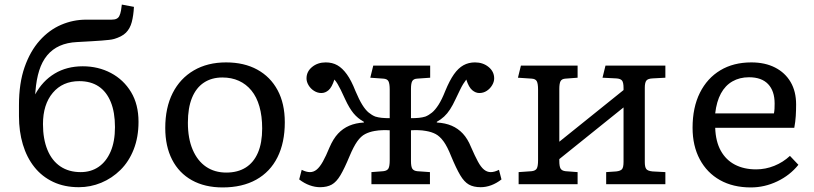

<svg xmlns="http://www.w3.org/2000/svg" viewBox="-20 -806 3563 840"><path d="M325 13Q262 13 213 -10Q164 -33 130.5 -75Q97 -117 80 -174Q63 -231 63 -298V-346Q63 -442 87.5 -512Q112 -582 153.5 -628.5Q195 -675 247.5 -697.5Q300 -720 357 -720Q364 -720 374 -720Q384 -720 405.5 -720Q427 -720 468 -720Q482 -720 490 -724Q498 -728 502 -736Q507 -746 509.5 -760.5Q512 -775 513 -786L566 -776Q564 -738 556.5 -709.5Q549 -681 531 -663Q513 -645 477 -635Q470 -633 457 -631.5Q444 -630 425 -628.5Q406 -627 379.5 -625.5Q353 -624 317 -622Q274 -620 241.5 -605.5Q209 -591 186.5 -564Q164 -537 151.5 -497.5Q139 -458 135 -406L134 -393Q166 -452 219 -484Q272 -516 342 -516Q410 -516 465.5 -486.5Q521 -457 553.5 -403Q586 -349 586 -273Q586 -206 565 -152.5Q544 -99 507 -62.5Q470 -26 423 -6.5Q376 13 325 13ZM333 -53Q378 -53 411.5 -76Q445 -99 464 -143Q483 -187 483 -250Q483 -315 464.5 -360Q446 -405 411.5 -428Q377 -451 327 -451Q254 -451 211 -400Q168 -349 168 -263Q168 -198 187.5 -150.5Q207 -103 244 -78Q281 -53 333 -53Z M954 14Q876 14 819.5 -17.5Q763 -49 733 -107.5Q703 -166 703 -246Q703 -335 735.5 -399Q768 -463 828 -498Q888 -533 969 -533Q1048 -533 1105.5 -501.5Q1163 -470 1194.5 -411.5Q1226 -353 1226 -271Q1226 -182 1194 -118Q1162 -54 1101 -20Q1040 14 954 14ZM970 -51Q1020 -51 1055 -73Q1090 -95 1108.5 -138Q1127 -181 1127 -244Q1127 -298 1115 -340Q1103 -382 1080 -410Q1057 -438 1025 -452.5Q993 -467 953 -467Q906 -467 872 -444.5Q838 -422 820 -378Q802 -334 802 -269Q802 -200 823 -151Q844 -102 881.5 -76.5Q919 -51 970 -51Z M1380 13Q1358 13 1334.5 4.5Q1311 -4 1289 -21L1300 -63Q1310 -58 1319 -55.5Q1328 -53 1336 -53Q1352 -53 1365.5 -64Q1379 -75 1392.5 -99Q1406 -123 1422 -162Q1438 -199 1459 -221.5Q1480 -244 1508 -256Q1536 -268 1572 -270V-273Q1545 -288 1526.5 -310.5Q1508 -333 1490 -372Q1479 -397 1471 -412.5Q1463 -428 1457 -438.5Q1451 -449 1443 -458Q1432 -424 1417.5 -411.5Q1403 -399 1386 -399Q1369 -399 1354 -408.5Q1339 -418 1330 -433Q1321 -448 1321 -463Q1321 -493 1345.5 -513Q1370 -533 1405 -533Q1434 -533 1456 -520.5Q1478 -508 1497.5 -481Q1517 -454 1535 -408Q1551 -370 1565 -347.5Q1579 -325 1593 -313.5Q1607 -302 1622 -296Q1635 -292 1650 -290.5Q1665 -289 1685 -289V-414Q1685 -440 1679.5 -450.5Q1674 -461 1657 -462L1600 -466L1613 -519H1862V-466L1805 -462Q1789 -461 1783.5 -451Q1778 -441 1778 -417V-289Q1798 -289 1813 -290.5Q1828 -292 1841 -296Q1856 -302 1870 -313.5Q1884 -325 1898.5 -347.5Q1913 -370 1928 -408Q1947 -454 1966 -481Q1985 -508 2007.5 -520.5Q2030 -533 2058 -533Q2093 -533 2117.5 -513Q2142 -493 2142 -463Q2142 -448 2133 -433Q2124 -418 2109.5 -408.5Q2095 -399 2077 -399Q2061 -399 2046 -411.5Q2031 -424 2020 -458Q2013 -449 2006.5 -438.5Q2000 -428 1992.5 -412.5Q1985 -397 1973 -372Q1961 -346 1949 -327.5Q1937 -309 1923 -296Q1909 -283 1891 -273V-270Q1928 -268 1956 -256Q1984 -244 2005 -221.5Q2026 -199 2041 -162Q2058 -123 2071 -99Q2084 -75 2097.5 -64Q2111 -53 2127 -53Q2135 -53 2144 -55.5Q2153 -58 2163 -63L2174 -21Q2152 -4 2129 4.5Q2106 13 2083 13Q2052 13 2031.5 1.5Q2011 -10 1993.5 -39.5Q1976 -69 1954 -122Q1937 -165 1920.5 -187.5Q1904 -210 1886 -219.5Q1868 -229 1844 -233Q1828 -236 1810.5 -236.5Q1793 -237 1778 -236V-102Q1778 -78 1783.5 -68.5Q1789 -59 1805 -57L1861 -53V0H1605V-53L1657 -57Q1674 -59 1679.5 -69Q1685 -79 1685 -105V-236Q1670 -237 1653 -236.5Q1636 -236 1619 -233Q1596 -229 1577.5 -219.5Q1559 -210 1543 -187.5Q1527 -165 1509 -122Q1487 -69 1469.5 -39.5Q1452 -10 1431.5 1.5Q1411 13 1380 13Z M2249 0V-53L2306 -57Q2323 -59 2328.5 -69Q2334 -79 2334 -105V-414Q2334 -440 2328.5 -450.5Q2323 -461 2306 -462L2246 -466L2259 -519H2507V-466L2454 -462Q2438 -461 2432.5 -451Q2427 -441 2427 -417V-186L2708 -412V-421Q2708 -446 2701 -454Q2694 -462 2676 -463L2616 -466L2629 -519H2891V-466L2835 -463Q2814 -462 2807.5 -453Q2801 -444 2801 -422V-97Q2801 -75 2807.5 -66.5Q2814 -58 2835 -56L2891 -53V0H2632V-53L2676 -56Q2694 -58 2701 -65.5Q2708 -73 2708 -98V-336L2427 -110V-102Q2427 -78 2432.5 -68.5Q2438 -59 2454 -57L2507 -53V0Z M3265 14Q3187 14 3130 -18Q3073 -50 3041.5 -109Q3010 -168 3010 -247Q3010 -336 3042 -400Q3074 -464 3131.5 -498.5Q3189 -533 3267 -533Q3327 -533 3371 -510.5Q3415 -488 3439 -447Q3463 -406 3463 -349Q3463 -323 3461.5 -298.5Q3460 -274 3455 -247H3109Q3111 -187 3133.5 -146.5Q3156 -106 3195.5 -85.5Q3235 -65 3288 -65Q3329 -65 3367.5 -80.5Q3406 -96 3436 -124L3473 -85Q3436 -39 3380.5 -12.5Q3325 14 3265 14ZM3109 -310H3366Q3368 -320 3368.5 -330.5Q3369 -341 3369 -353Q3369 -408 3340.5 -438Q3312 -468 3257 -468Q3216 -468 3184.5 -450Q3153 -432 3134 -397Q3115 -362 3109 -310Z"/></svg>

Font: Literata Variable Black
Style: Regular
Weight: 900
Designer: Latin by Veronika Burian and Jose Scaglione. Greek by Irene Vlachou. Cyrillic by Vera Evstafieva.
Foundry: TypeTogether
Version: Version 3.021